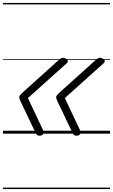

<svg xmlns="http://www.w3.org/2000/svg" viewBox="-20 -905 765 1300"><path d="M247 14Q238 14 232 9.5Q226 5 222 -3L120 -217Q115 -229 112.5 -235.5Q110 -242 110 -246Q110 -254 116.5 -261.5Q123 -269 137 -282L378 -499Q389 -509 399.5 -512.5Q410 -516 419 -511Q428 -508 433.5 -502.5Q439 -497 439.5 -491Q440 -485 432 -477L169 -241L272 -23Q280 -7 272 3.5Q264 14 247 14ZM497 14Q488 14 482 9.5Q476 5 472 -3L370 -217Q365 -229 362.5 -235.5Q360 -242 360 -246Q360 -254 366.5 -261.5Q373 -269 387 -282L628 -499Q639 -509 649.5 -512.5Q660 -516 669 -511Q678 -508 683.5 -502.5Q689 -497 689.5 -491Q690 -485 682 -477L419 -241L522 -23Q530 -7 522 3.5Q514 14 497 14ZM0 365H725V375H0ZM0 -20H725V0H0ZM0 -505H725V-500H0ZM0 -885H725V-875H0Z"/></svg>

Font: Playwrite DK Loopet Guides
Style: Regular
Weight: 400
Designer: Veronika Burian, José Scaglione
Foundry: TypeTogether
Version: Version 1.003